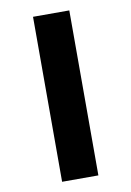

<svg xmlns="http://www.w3.org/2000/svg" viewBox="-81 -757 553 808"><g transform="rotate(-10 195.0 -352.5)"><path d="M118 0V-705H273V0Z"/></g></svg>

Font: Nunito Sans 7pt Expanded
Style: Bold
Weight: 700
Width: 7
Designer: Vernon Adams
Foundry: Vernon Adams
Version: Version 3.101;gftools[0.9.27]